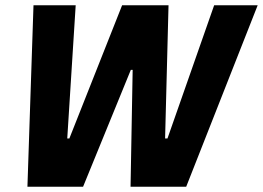

<svg xmlns="http://www.w3.org/2000/svg" viewBox="-20 -708 997 728"><path d="M84 0 107 -688H267L235 -183H243L443 -688H619L606 -183H615L792 -688H957L686 0H475L483 -443H476L295 0Z"/></svg>

Font: Saira Semi Condensed
Style: Bold Italic
Weight: 700
Width: 4
Italic angle: -12°
Designer: Hector Gatti with collaboration of the Omnibus-Type team
Foundry: Omnibus-Type
Version: Version 1.001; ttfautohint (v1.8)